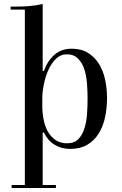

<svg xmlns="http://www.w3.org/2000/svg" viewBox="-20 -723 610 958"><path d="M259 200V215H38V200H104V-675H33V-690H54Q90 -690 124 -692.5Q158 -695 193 -703V-369H199Q216 -418 251 -449Q286 -480 337 -480Q385 -480 418.5 -459.5Q452 -439 473.5 -404.5Q495 -370 504.5 -325.5Q514 -281 514 -233Q514 -183 504 -137Q494 -91 472 -56Q450 -21 415 -0.5Q380 20 330 20Q286 20 252 -1Q218 -22 199 -62H193V200ZM191 -195Q191 -161 197.5 -127Q204 -93 218.5 -67Q233 -41 257 -24.5Q281 -8 315 -8Q351 -8 371.5 -29.5Q392 -51 402 -84.5Q412 -118 414.5 -157.5Q417 -197 417 -233Q417 -268 414 -307Q411 -346 400.5 -378Q390 -410 369 -431Q348 -452 313 -452Q282 -452 259 -429.5Q236 -407 221 -373Q206 -339 198.5 -301Q191 -263 191 -231Z"/></svg>

Font: Elsie
Style: Regular
Weight: 400
Designer: Alejandro Inler
Foundry: Alejandro Inler
Version: 1.001